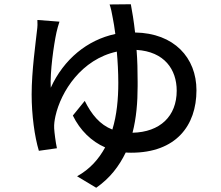

<svg xmlns="http://www.w3.org/2000/svg" viewBox="-20 -817 1040 904"><path d="M572 -99C581 -98 589 -98 598 -98C808 -98 905 -225 905 -392C905 -545 800 -661 616 -664C610 -719 602 -765 596 -797L496 -796C502 -780 507 -755 511 -732C515 -713 519 -687 523 -657C391 -629 280 -538 219 -404C215 -478 233 -605 246 -665C250 -681 254 -698 260 -715L156 -723C157 -709 157 -692 154 -672C148 -615 129 -483 129 -372C129 -275 143 -173 163 -107L248 -119C242 -146 236 -194 235 -213C234 -233 237 -251 241 -270C267 -387 364 -538 530 -574C534 -529 537 -478 537 -427C537 -351 530 -275 509 -207C450 -230 411 -278 379 -342L323 -273C357 -203 411 -151 475 -123C445 -68 404 -21 343 13L433 67C498 22 541 -35 572 -99ZM623 -582C754 -574 812 -490 812 -390C812 -270 734 -195 604 -192C622 -262 628 -335 628 -412V-422V-423V-425V-432C628 -482 627 -534 623 -582Z"/></svg>

Font: Glow Sans SC Normal Medium
Style: Regular
Weight: 600
Designer: Ryoko NISHIZUKA (kana, bopomofo & ideographs); Paul D. Hunt (Latin, Greek & Cyrillic); Sandoll Communications, Soo-young
Version: Version 0.93